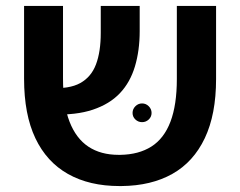

<svg xmlns="http://www.w3.org/2000/svg" viewBox="-20 -620 808 646"><path d="M382 6Q281 6 209 -34.5Q137 -75 99 -155Q61 -235 61 -355V-600H192V-356Q192 -267 214 -210.5Q236 -154 277.5 -126.5Q319 -99 379 -99H385Q447 -100 489.5 -127Q532 -154 553.5 -210.5Q575 -267 575 -354V-600H707V-354Q707 -235 669 -155Q631 -75 560 -35Q489 5 389 6ZM155 -235 148 -324Q213 -320 250 -340.5Q287 -361 303 -403.5Q319 -446 319 -509V-600H450V-515Q450 -450 434 -396.5Q418 -343 383.5 -306.5Q349 -270 292.5 -251Q236 -232 155 -235ZM458 -209Q445 -209 435.5 -218Q426 -227 426 -240Q426 -253 435.5 -262.5Q445 -272 458 -272Q471 -272 480.5 -262.5Q490 -253 490 -240Q490 -227 480.5 -218Q471 -209 458 -209Z"/></svg>

Font: Noto Sans Hebrew Thin SemiBold
Style: Regular
Weight: 600
Version: Version 3.001